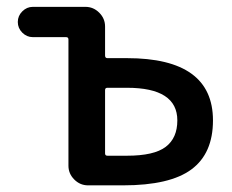

<svg xmlns="http://www.w3.org/2000/svg" viewBox="-20 -565 679 563"><path d="M294.9 -307.6Q288.1 -307.6 288.1 -300.8V-115.2Q288.1 -108.4 294.9 -108.4H352.5Q431.6 -108.4 465.8 -134.3Q500 -160.2 500 -211.9Q500 -307.6 352.5 -307.6ZM180.7 -449.2Q180.7 -456.1 173.8 -456.1H76.2Q58.6 -456.1 45.4 -469.2Q32.2 -482.4 32.2 -500.5Q32.2 -518.6 45.4 -531.7Q58.6 -544.9 76.2 -544.9H230.5Q253.9 -544.9 271 -527.8Q288.1 -510.7 288.1 -487.3V-402.3Q288.1 -394.5 294.9 -394.5H352.5Q604.5 -394.5 604.5 -211.9Q604.5 -115.2 541.5 -68.4Q478.5 -21.5 340.8 -21.5H238.3Q214.8 -21.5 197.8 -38.6Q180.7 -55.7 180.7 -79.1Z"/></svg>

Font: Gen Jyuu Gothic P Medium
Style: Regular
Weight: 500
Designer: [Source Han Sans]
Ryoko NISHIZUKA  (kana & ideographs); Paul D. Hunt (Latin, Greek & Cyrillic); Wenlong ZHANG  (bopomofo
Version: Version 1.002.20150607